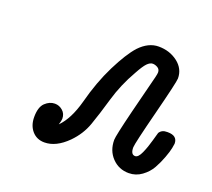

<svg xmlns="http://www.w3.org/2000/svg" viewBox="-84 -543 722 655"><g transform="rotate(20 276.5 -215.5)"><path d="M71.8 -64.9Q71.8 -101.1 87.9 -116.5Q104 -131.8 123 -131.8Q139.2 -131.8 151.6 -120.8Q164.1 -109.9 164.1 -91.8Q164.1 -85 159.2 -69.8Q192.4 -103 210.9 -170.9Q231 -248 262 -310.1Q293 -372.1 319.8 -401.9Q352.1 -436 389.2 -436Q429.2 -436 458.5 -413.6Q487.8 -391.1 487.8 -356Q487.8 -342.8 456.3 -219.5Q424.8 -96.2 424.8 -83Q424.8 -57.1 440.9 -57.1Q452.1 -57.1 462.2 -79.6Q472.2 -102.1 479.5 -128.9Q486.8 -155.8 487.8 -158.2Q496.6 -172.4 516.1 -171.9H518.1Q553.2 -171.9 553.2 -143.1Q553.2 -140.1 550.5 -126.5Q547.9 -112.8 539.3 -89.8Q530.8 -66.9 519.3 -46.4Q507.8 -25.9 486.8 -10.5Q465.8 4.9 439.9 4.9Q403.8 4.9 379.4 -20.5Q355 -45.9 355 -85Q355 -99.1 378.9 -195.8Q397 -267.6 414.1 -335Q417 -347.2 417 -352.1Q417 -363.3 408 -368.7Q398.9 -374 390.1 -374Q380.4 -374 370.1 -363.5Q359.9 -353 344.2 -324.2Q312 -268.1 294.9 -209Q277.8 -149.9 263.4 -109.4Q249 -68.8 216.8 -36.1Q175.8 4.9 133.8 4.9Q106 4.9 88.9 -14.6Q71.8 -34.2 71.8 -64.9Z"/></g></svg>

Font: CMU Typewriter Text
Style: Italic
Weight: 500
Italic angle: -14.04°
Version: Version 0.7.0